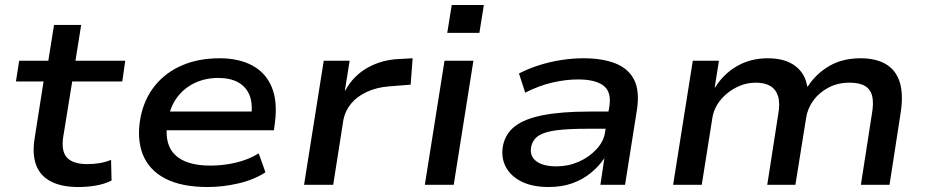

<svg xmlns="http://www.w3.org/2000/svg" viewBox="-20 -742 3727 771"><path d="M295 9Q227 9 184 -13.5Q141 -36 125 -79.5Q109 -123 119 -186L155 -415H44L57 -498H174L197 -642H306L283 -498H483L471 -415H270L234 -193Q225 -134 249.5 -108.5Q274 -83 331 -83Q356 -83 380 -87Q404 -91 426 -100L428 -17Q400 -3 365.5 3Q331 9 295 9Z M814 9Q709 9 643.5 -25Q578 -59 553 -123Q528 -187 545 -274Q560 -346 602.5 -398.5Q645 -451 711 -479.5Q777 -508 862 -508Q940 -508 994 -478.5Q1048 -449 1071.5 -391.5Q1095 -334 1084 -250L1080 -219H626L637 -294H1012L988 -271Q996 -324 982.5 -358.5Q969 -393 937 -411Q905 -429 856 -429Q805 -429 762.5 -409Q720 -389 692 -352Q664 -315 655 -263L653 -252Q643 -195 659 -156Q675 -117 717 -97Q759 -77 826 -77Q875 -77 925.5 -88.5Q976 -100 1019 -126L1046 -50Q1000 -20 937.5 -5.5Q875 9 814 9Z M1201 0 1280 -498H1384L1365 -379H1367Q1398 -437 1455 -469.5Q1512 -502 1582 -505L1637 -508L1629 -402L1541 -395Q1492 -391 1453 -373Q1414 -355 1390 -326Q1366 -297 1359 -261L1318 0Z M1776 -610 1794 -722H1923L1905 -610ZM1686 0 1765 -498H1881L1802 0Z M2183 9Q2118 9 2074 -13Q2030 -35 2010.5 -73Q1991 -111 2000 -158Q2010 -206 2048.5 -235.5Q2087 -265 2160.5 -279.5Q2234 -294 2348 -294H2442L2432 -225H2339Q2263 -225 2215.5 -219Q2168 -213 2143.5 -197.5Q2119 -182 2113 -152Q2106 -116 2133 -95Q2160 -74 2215 -74Q2262 -74 2304 -92.5Q2346 -111 2375.5 -143Q2405 -175 2410 -213L2427 -315Q2436 -373 2403.5 -398Q2371 -423 2301 -423Q2252 -423 2198 -410.5Q2144 -398 2089 -370L2064 -447Q2103 -467 2146 -480.5Q2189 -494 2234 -501Q2279 -508 2323 -508Q2399 -508 2451 -487.5Q2503 -467 2526 -422.5Q2549 -378 2538 -303L2490 0H2391L2407 -107Q2386 -75 2353 -48Q2320 -21 2278 -6Q2236 9 2183 9Z M2683 0 2762 -498H2867L2850 -391H2852Q2885 -445 2939.5 -476.5Q2994 -508 3063 -508Q3133 -508 3173.5 -477Q3214 -446 3221 -396L3224 -395Q3257 -446 3310 -477Q3363 -508 3436 -508Q3498 -508 3538 -484Q3578 -460 3593 -412Q3608 -364 3597 -291L3552 0H3437L3481 -283Q3489 -328 3482.5 -355.5Q3476 -383 3454 -396.5Q3432 -410 3391 -410Q3344 -410 3306.5 -390Q3269 -370 3246 -338.5Q3223 -307 3217 -268L3174 0H3061L3105 -283Q3113 -327 3104.5 -355Q3096 -383 3073.5 -396.5Q3051 -410 3015 -410Q2981 -410 2951 -397.5Q2921 -385 2897.5 -365Q2874 -345 2859.5 -320.5Q2845 -296 2841 -271L2798 0Z"/></svg>

Font: Nunito Sans 7pt SemiExpanded SemiBold
Style: Italic
Weight: 600
Width: 6
Italic angle: -9°
Designer: Vernon Adams
Foundry: Vernon Adams
Version: Version 3.101;gftools[0.9.27]